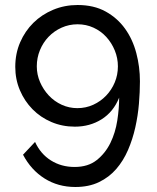

<svg xmlns="http://www.w3.org/2000/svg" viewBox="-20 -735 626 767"><path d="M41 -468Q41 -521 60.5 -566Q80 -611 113.5 -644Q147 -677 192.5 -696Q238 -715 290 -715Q355 -715 402 -689Q449 -663 479.5 -620.5Q510 -578 524.5 -523Q539 -468 539 -410Q539 -368 535 -320.5Q531 -273 520.5 -226Q510 -179 491.5 -136Q473 -93 444.5 -60Q416 -27 375.5 -7.5Q335 12 281 12Q212 12 158 -22Q104 -56 72 -117L120 -168Q142 -120 183.5 -94Q225 -68 278 -68Q332 -68 366.5 -95.5Q401 -123 421 -164Q441 -205 448.5 -253.5Q456 -302 456 -345Q433 -288 386 -258.5Q339 -229 279 -229Q229 -229 185.5 -247.5Q142 -266 110 -298.5Q78 -331 59.5 -374.5Q41 -418 41 -468ZM290 -638Q256 -638 226 -624.5Q196 -611 174 -588Q152 -565 139.5 -534.5Q127 -504 127 -470Q127 -437 140 -407Q153 -377 175 -353.5Q197 -330 226.5 -316.5Q256 -303 289 -303Q323 -303 352.5 -316.5Q382 -330 404 -353Q426 -376 438.5 -406Q451 -436 451 -470Q451 -503 438.5 -533.5Q426 -564 404.5 -587.5Q383 -611 353.5 -624.5Q324 -638 290 -638Z"/></svg>

Font: Rising Sun
Style: Regular
Weight: 400
Designer: Matt McInerney, Pablo Impallari, Rodrigo Fuenzalida (Raleway font), Stephen Hutchings (Greek), Cristiano Sobral (main ch
Foundry: The Rising Sun Project Authors
Version: Version 4.327; ttfautohint (v1.8.4.7-5d5b-dirty)